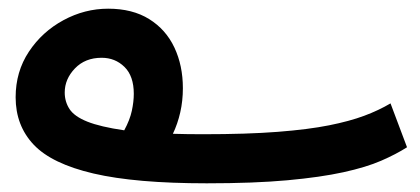

<svg xmlns="http://www.w3.org/2000/svg" viewBox="-20 -401 967 442"><path d="M456 21Q292 21 195.5 -1.5Q99 -24 57.5 -68Q16 -112 16 -177Q16 -236 46.5 -282Q77 -328 126 -354.5Q175 -381 229 -381Q285 -381 323.5 -357Q362 -333 381.5 -291.5Q401 -250 401 -198Q401 -169 395 -142.5Q389 -116 378 -93Q410 -92 447 -92Q549 -92 619.5 -97.5Q690 -103 737.5 -112.5Q785 -122 818.5 -134.5Q852 -147 879 -163L917 -62Q892 -46 857.5 -31Q823 -16 770.5 -4.5Q718 7 641.5 14Q565 21 456 21ZM129 -188Q129 -167 140 -150Q151 -133 181 -121Q211 -109 266 -101Q279 -125 283.5 -146Q288 -167 288 -185Q288 -226 266.5 -247Q245 -268 214 -268Q176 -268 152.5 -243.5Q129 -219 129 -188Z"/></svg>

Font: Noto Sans Arabic UI SmCn SmBd
Style: Regular
Weight: 600
Width: 4
Designer: Monotype Design Team, Nadine Chahine and Nizar Qandah
Foundry: Monotype Imaging Inc.
Version: Version 2.010; ttfautohint (v1.8.4.7-5d5b)